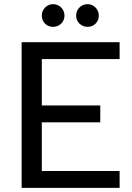

<svg xmlns="http://www.w3.org/2000/svg" viewBox="-20 -903 635 923"><path d="M84 -700H555V-619H181V-396H462V-315H181V-81H555V0H84ZM181 -828Q181 -851 197 -867Q213 -883 235 -883Q258 -883 274 -867Q290 -851 290 -828Q290 -805 274 -789.5Q258 -774 235 -774Q212 -774 196.5 -789.5Q181 -805 181 -828ZM346 -828Q346 -851 362 -867Q378 -883 401 -883Q423 -883 439 -867Q455 -851 455 -828Q455 -805 439.5 -789.5Q424 -774 401 -774Q378 -774 362 -789.5Q346 -805 346 -828Z"/></svg>

Font: AF Albert Sans Medium
Style: Regular
Weight: 500
Designer: Andreas Rasmussen
Foundry: a.Foundry
Version: Version 1.300;Glyphs 3.2 (3231)